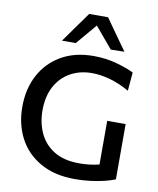

<svg xmlns="http://www.w3.org/2000/svg" viewBox="-103 -1047 937 1138"><g transform="rotate(10 366.0 -478.5)"><path d="M427 11.5Q304 11.5 218.8 -36.8Q133.5 -85 89.5 -168.2Q45.5 -251.5 45.5 -357.5Q45.5 -465.5 90 -548.8Q134.5 -632 216.2 -679.2Q298 -726.5 410 -726.5Q485 -726.5 550 -708.2Q615 -690 654.5 -670L645 -559Q582.5 -594 525.5 -609.5Q468.5 -625 418.5 -625Q345.5 -625 288.8 -593.2Q232 -561.5 199.5 -501.5Q167 -441.5 167 -357Q167 -281.5 195.8 -219.8Q224.5 -158 284 -121.5Q343.5 -85 436.5 -85Q467.5 -85 497.2 -88.5Q527 -92 555.5 -99V-362H666.5V-29.5Q643.5 -19.5 605.8 -10Q568 -0.5 521.8 5.5Q475.5 11.5 427 11.5ZM503 -781.5Q476.5 -813 450.2 -844.2Q424 -875.5 397 -907.5Q345 -845.5 292 -783.5H209Q241.5 -829 274.2 -875Q307 -921 340.5 -967.5H454Q486.5 -921 519.5 -874.8Q552.5 -828.5 585 -783Z"/></g></svg>

Font: Commissioner Medium
Style: Regular
Weight: 500
Designer: Kostas Bartsokas
Foundry: Kostas Bartsokas
Version: Version 1.000; ttfautohint (v1.8.3)